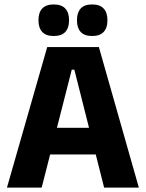

<svg xmlns="http://www.w3.org/2000/svg" viewBox="-20 -853 663 873"><path d="M169.5 0H11.6L194.7 -639H429.6L611.3 0H453.4L318.1 -536.1H306.3ZM454.8 -150.6H167.1V-271.9H454.8ZM224 -689.3Q189.4 -689.3 172.2 -707.6Q155 -725.9 155 -758.9V-762.7Q155 -796.1 172.2 -814.4Q189.4 -832.8 224 -832.8Q259.6 -832.8 276.7 -814.4Q293.9 -796.1 293.9 -762.7V-758.9Q293.9 -725.9 276.7 -707.6Q259.6 -689.3 224 -689.3ZM399.1 -689.3Q364 -689.3 347 -707.6Q330.1 -725.9 330.1 -758.9V-762.7Q330.1 -796.1 347 -814.4Q364 -832.8 399.1 -832.8Q433.8 -832.8 451.1 -814.4Q468.4 -796.1 468.4 -762.7V-758.9Q468.4 -725.9 451.1 -707.6Q433.8 -689.3 399.1 -689.3Z"/></svg>

Font: Anek Kannada Medium
Style: Regular
Weight: 500
Designer: Vaishnavi Murthy, Maithili Shingre (Kannada) & Yesha Goshar (Latin)
Foundry: Ek Type
Version: Version 1.003